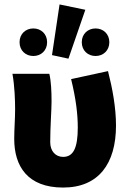

<svg xmlns="http://www.w3.org/2000/svg" viewBox="-20 -832 580 864"><path d="M264 12C424 12 502 -96 502 -267C502 -348 486 -434 466 -512L300 -476C322 -386 330 -318 330 -258C330 -166 310 -126 264 -126C230 -126 206 -152 206 -192C206 -260 212 -338 212 -374C212 -422 210 -466 202 -500H36C46 -444 48 -380 48 -340C48 -296 44 -251 44 -207C44 -84 104 12 264 12ZM130 -580C164 -580 192 -604 192 -642C192 -680 164 -704 130 -704C96 -704 68 -680 68 -642C68 -604 96 -580 130 -580ZM288 -568 364 -788 248 -812 214 -584ZM410 -580C444 -580 472 -604 472 -642C472 -680 444 -704 410 -704C376 -704 348 -680 348 -642C348 -604 376 -580 410 -580Z"/></svg>

Font: Source Sans Pro Black
Style: Regular
Weight: 900
Designer: Paul D. Hunt
Foundry: Adobe Systems Incorporated
Version: Version 3.006;hotconv 1.0.111;makeotfexe 2.5.65597